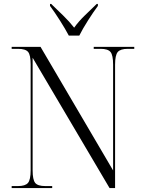

<svg xmlns="http://www.w3.org/2000/svg" viewBox="-20 -951 729 971"><path d="M39 0V-10H71Q108 -10 121.5 -26Q135 -42 135 -90V-626Q135 -673 122 -688.5Q109 -704 71 -704H39V-714H185L552 -89V-624Q552 -672 539 -688Q526 -704 489 -704H454V-714H659V-704H626Q589 -704 575.5 -688Q562 -672 562 -624V0H534L145 -659V-90Q145 -42 158 -26Q171 -10 209 -10H244V0ZM328 -771Q310 -805 283 -847.5Q256 -890 233 -921V-931H239Q268 -903 299.5 -872.5Q331 -842 355 -811Q377 -842 408 -872Q439 -902 469 -931H475V-921Q452 -890 425 -847.5Q398 -805 381 -771Z"/></svg>

Font: Noto Serif Display SemiCondensed Light
Style: Regular
Weight: 300
Width: 4
Designer: Monotype Design Team
Foundry: Monotype Imaging Inc.
Version: Version 2.009